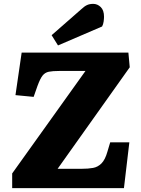

<svg xmlns="http://www.w3.org/2000/svg" viewBox="-20 -973 728 993"><path d="M651 -625 278 -100H402Q436 -100 461 -104.5Q486 -109 505 -128Q524 -147 536 -190L550 -237H649L621 0H43V-76L422 -606H287Q252 -606 232.5 -602Q213 -598 200.5 -582.5Q188 -567 174 -529L154 -472L60 -481L92 -701H644ZM400 -925Q417 -941 430.5 -947Q444 -953 462 -953Q484 -953 501 -936.5Q518 -920 518 -886Q518 -876 516 -861.5Q514 -847 508 -836L280 -738L247 -791Z"/></svg>

Font: Literata ExtraBold
Style: Italic
Weight: 800
Italic angle: -2°
Designer: Latin by Veronika Burian and Jose Scaglione. Greek by Irene Vlachou. Cyrillic by Vera Evstafieva
Foundry: TypeTogether
Version: Version 3.002